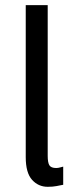

<svg xmlns="http://www.w3.org/2000/svg" viewBox="-20 -720 305 743"><path d="M224.6 -75.2V-4.9Q219.2 -3.9 212.6 -2.7Q206.1 -1.5 199.2 0Q184.6 2.9 164.6 2.9Q128.4 2.9 104 -24.2Q79.6 -51.3 79.6 -111.8V-700.2H164.6V-117.2Q164.6 -90.8 171.1 -80.3Q177.7 -69.8 197.8 -69.8Q204.6 -69.8 213.4 -72.3Q220.2 -74.2 224.6 -75.2Z"/></svg>

Font: Moulpali
Style: Regular
Weight: 400
Designer: Danh Hong
Version: Version 8.002; ttfautohint (v1.8.3)